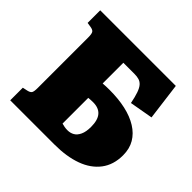

<svg xmlns="http://www.w3.org/2000/svg" viewBox="-171 -878 1056 1056"><g transform="rotate(45 356.5 -350.0)"><path d="M40 0V-98L68 -104Q86 -108 92.5 -116.5Q99 -125 99 -155V-548Q99 -576 92.5 -585.5Q86 -595 66 -598L40 -602V-700H628L656 -483L520 -459Q512 -500 503 -525.5Q494 -551 482.5 -564Q471 -577 455.5 -581.5Q440 -586 420 -586H334V-425Q346 -426 358.5 -426.5Q371 -427 386 -427Q455 -427 511 -414.5Q567 -402 608 -376.5Q649 -351 671 -313.5Q693 -276 693 -225Q693 -151 654.5 -100.5Q616 -50 547 -25Q478 0 384 0ZM379 -106Q401 -106 418.5 -116Q436 -126 447 -149.5Q458 -173 458 -211Q458 -264 436 -289.5Q414 -315 370 -315Q361 -315 352 -314.5Q343 -314 334 -313V-113Q345 -110 355.5 -108Q366 -106 379 -106Z"/></g></svg>

Font: Literata Variable Black
Style: Regular
Weight: 900
Designer: Latin by Veronika Burian and Jose Scaglione. Greek by Irene Vlachou. Cyrillic by Vera Evstafieva.
Foundry: TypeTogether
Version: Version 3.021